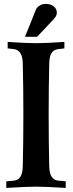

<svg xmlns="http://www.w3.org/2000/svg" viewBox="-20 -945 367 967"><path d="M11.7 1.5V-31.7L49.8 -35.2H49.3Q93.3 -38.6 94.7 -106.9Q97.7 -231 97.7 -366.2Q97.7 -501.5 94.7 -625.5Q93.3 -692.9 49.3 -697.8L18.6 -701.2V-733.9Q113.8 -727.5 161.6 -727.5Q210 -727.5 304.2 -733.9V-701.2L273.9 -697.8Q251 -695.3 239.7 -678Q228.5 -660.6 228 -625.5Q225.1 -501.5 225.1 -366.2Q225.1 -231 228 -106.9Q229.5 -38.6 273.9 -35.2H273.4Q276.4 -35.2 292.2 -33.7Q308.1 -32.2 311 -31.7V1.5Q208.5 -4.9 161.6 -4.9Q115.2 -4.9 11.7 1.5ZM167 -759.8H106L161.1 -897Q165.5 -907.7 179 -916.5Q192.4 -925.3 211.4 -925.3Q235.4 -925.3 250.7 -913.1Q266.1 -900.9 266.1 -881.3Q266.1 -864.7 252.4 -851.1H252.9Q239.3 -836.4 210 -805.4Q180.7 -774.4 167 -759.8Z"/></svg>

Font: Flanker
Style: Bold
Weight: 700
Designer: Flanker
Foundry: Flanker
Version: Version 2.021